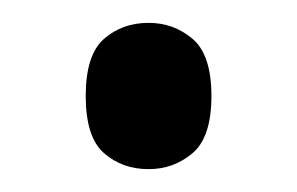

<svg xmlns="http://www.w3.org/2000/svg" viewBox="-20 -141 260 168"><path d="M110 7Q87 7 71 -7Q55 -21 55 -57Q55 -93 71 -107Q87 -121 110 -121Q132 -121 148.5 -107Q165 -93 165 -57Q165 -21 148.5 -7Q132 7 110 7Z"/></svg>

Font: Noto Serif Hebrew Condensed
Style: Regular
Weight: 400
Width: 3
Designer: Monotype Design Team
Foundry: Monotype Imaging Inc.
Version: Version 2.004; ttfautohint (v1.8.4.7-5d5b)